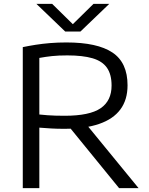

<svg xmlns="http://www.w3.org/2000/svg" viewBox="-20 -966 766 986"><path d="M97 0V-724Q128 -730.5 163 -736Q198 -741.5 237.5 -744.8Q277 -748 321 -748Q480 -748 557.5 -696.2Q635 -644.5 635 -528Q635 -453.5 598.2 -404Q561.5 -354.5 488.8 -329.5Q416 -304.5 308.5 -304.5Q273 -304.5 243.8 -306.2Q214.5 -308 182 -310.5V0ZM591.5 0 306 -350.5H404.5L691.5 0ZM311.5 -371.5Q440 -371.5 496.5 -410Q553 -448.5 553 -526.5Q553 -584 529.2 -618Q505.5 -652 455.2 -666.8Q405 -681.5 325.5 -681.5Q280 -681.5 247.2 -678Q214.5 -674.5 182 -668.5V-378Q205.5 -375.5 224.5 -374.2Q243.5 -373 264 -372.2Q284.5 -371.5 311.5 -371.5ZM315 -804 167 -946H248L365.5 -830.5H342.5L460 -946H541L393 -804Z"/></svg>

Font: Encode Sans SC Expanded
Style: Regular
Weight: 400
Width: 7
Designer: Multiple Designers
Foundry: Impallari Type
Version: Version 3.002